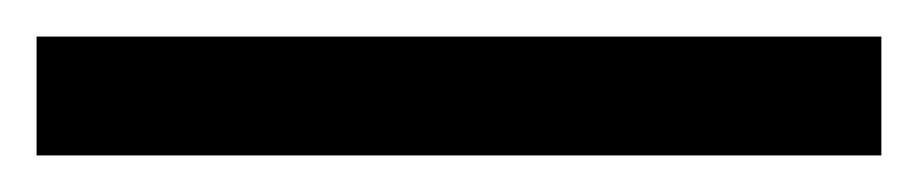

<svg xmlns="http://www.w3.org/2000/svg" viewBox="-24 -845 502 105"><path d="M458 -760V-825H-4V-760Z"/></svg>

Font: Noto Sans Lao UI Cond
Style: Regular
Weight: 400
Width: 3
Designer: Monotype Design Team
Foundry: Monotype Imaging Inc.
Version: Version 2.000